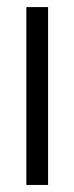

<svg xmlns="http://www.w3.org/2000/svg" viewBox="-20 -524 210 544"><path d="M54.7 0V-503.9H116.2V0Z"/></svg>

Font: Post No Bills Colombo Medium
Style: Regular
Weight: 500
Designer: Kosala Senevirathne, Siva Puranthara, Lasantha Premarathna, Tharique Azeez
Foundry: Mooniak
Version: Version 1.220 ; ttfautohint (v1.6)